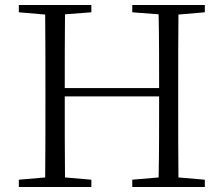

<svg xmlns="http://www.w3.org/2000/svg" viewBox="-20 -745 891 765"><path d="M507 -696 612 -688C614 -591 614 -493 614 -394H238C238 -493 238 -592 239 -688L344 -696V-725H55V-696L160 -687C161 -590 161 -490 161 -390V-335C161 -235 161 -136 160 -38L55 -29V0H344V-29L239 -38C238 -135 238 -235 238 -361H614C614 -235 614 -135 612 -38L507 -29V0H796V-29L691 -38C690 -137 690 -235 690 -335V-390C690 -490 690 -590 691 -687L796 -696V-725H507Z"/></svg>

Font: Noto Serif KR Light
Style: Regular
Weight: 300
Designer: Ryoko NISHIZUKA 西塚涼子 (kana & ideographs); Frank Grießhammer (Latin, Greek & Cyrillic); Wenlong ZHANG 张文龙 (bopomofo); San
Foundry: Adobe
Version: Version 2.001;hotconv 1.1.0;makeotfexe 2.6.0